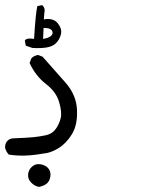

<svg xmlns="http://www.w3.org/2000/svg" viewBox="-47 -438 567 749"><path d="M105.5 291Q89.8 289.1 75.7 275.4Q61.5 261.7 62.5 243.7Q63.5 225.6 77.6 212.4Q91.8 199.2 112.3 203.1Q132.8 207 142.6 220.2Q152.3 233.4 149.4 251Q146.5 268.6 135.7 277.8Q125 287.1 105.5 291ZM121.1 161.1Q45.9 174.8 -12.7 165Q-23.4 154.3 -27.3 137.7Q-27.3 124 -20.5 114.3Q-10.7 101.6 6.8 101.6Q57.6 99.6 83 97.2Q108.4 94.7 132.8 89.4Q157.2 84 170.9 64.5Q184.6 44.9 189.9 22.5Q195.3 0 183.6 -40Q171.9 -80.1 131.8 -110.8Q91.8 -141.6 68.4 -192.4L75.2 -210Q84 -220.7 101.6 -223.6L119.1 -216.8Q166 -164.1 208.5 -115.7Q251 -67.4 253.4 -9.3Q255.9 48.8 233.9 85Q211.9 121.1 181.2 140.1Q150.4 159.2 121.1 161.1ZM79.1 -251 53.7 -259.8 49.8 -279.3 53.7 -284.2Q63.5 -290 85.9 -286.1Q91.8 -384.8 98.6 -414.1L117.2 -418Q130.9 -406.2 126 -386.7L124 -362.3Q161.1 -369.1 178.7 -346.7Q196.3 -324.2 190.4 -303.2Q184.6 -282.2 170.9 -269Q157.2 -255.9 132.3 -252.4Q107.4 -249 79.1 -251ZM137.7 -290Q161.1 -298.8 157.7 -314Q154.3 -329.1 123 -329.1L121.1 -286.1Z"/></svg>

Font: JasonHandwriting4
Style: Regular
Weight: 400
Version: Version 1.01.21